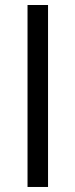

<svg xmlns="http://www.w3.org/2000/svg" viewBox="-20 -743 300 763"><path d="M170.9 -723.1V0H89.4V-723.1Z"/></svg>

Font: Inter 24pt Medium
Style: Regular
Weight: 500
Designer: Rasmus Andersson
Foundry: rsms
Version: Version 4.001;git-66647c0bb